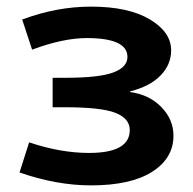

<svg xmlns="http://www.w3.org/2000/svg" viewBox="-20 -550 583 580"><path d="M373 -274V-272Q431 -264 467.5 -226.5Q504 -189 504 -140Q504 -72 439.5 -31Q375 10 255 10Q151 10 39 -29L68 -120Q163 -88 249 -88Q372 -88 372 -157Q372 -192 329 -209Q286 -226 177 -226H139V-315H177Q279 -315 322 -331Q365 -347 365 -378Q365 -435 242 -435Q171 -435 77 -400L47 -491Q151 -530 255 -530Q368 -530 432.5 -491.5Q497 -453 497 -398Q497 -355 465 -322Q433 -289 373 -274Z"/></svg>

Font: M PLUS 1p
Style: Bold
Weight: 700
Version: Version 1.062